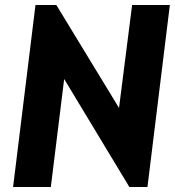

<svg xmlns="http://www.w3.org/2000/svg" viewBox="-20 -733 695 763"><path d="M494 10H566L655 -713H505L453 -304L204 -713H121L32 10H182L235 -419Z"/></svg>

Font: Bluebird
Style: SfBdNrwObl
Weight: 700
Designer: Jasper
Foundry: Cannot Into Space Fonts
Version: Version 0.98